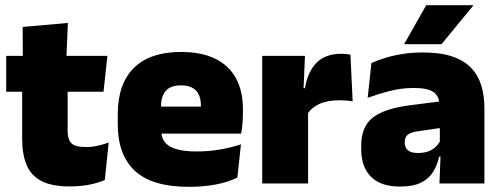

<svg xmlns="http://www.w3.org/2000/svg" viewBox="-20 -708 1930 741"><path d="M249 11.5Q180.5 11.5 140.2 -9.2Q100 -30 82.8 -71Q65.5 -112 65.5 -172V-436H241V-202Q241 -170 255.5 -155.2Q270 -140.5 312.5 -140.5Q335.5 -140.5 358.2 -145.8Q381 -151 399.5 -158L384.5 -13Q358.5 -2 324.5 4.8Q290.5 11.5 249 11.5ZM379.5 -354H4V-492.5H394.5ZM236 -480.5H68L67.5 -604L242 -619.5Z M708.5 13Q567 13 500.8 -48.5Q434.5 -110 434.5 -228.5V-267Q434.5 -384.5 496.8 -446Q559 -507.5 678.5 -507.5Q758 -507.5 811 -481.2Q864 -455 890.8 -405.8Q917.5 -356.5 917.5 -287V-271.5Q917.5 -251.5 915.8 -230.8Q914 -210 910.5 -192.5H752Q754 -223 754.8 -250Q755.5 -277 755.5 -298.5Q755.5 -324.5 747.5 -342.2Q739.5 -360 722.5 -369.2Q705.5 -378.5 678.5 -378.5Q638 -378.5 619.8 -357.5Q601.5 -336.5 601.5 -298V-253.5L602.5 -234.5V-203.5Q602.5 -188 608 -173.5Q613.5 -159 628.2 -147.8Q643 -136.5 670.2 -130Q697.5 -123.5 741 -123.5Q785.5 -123.5 828 -130.8Q870.5 -138 910 -151L896 -22.5Q861.5 -5.5 813.8 3.8Q766 13 708.5 13ZM875 -192.5H528V-296.5H875Z M1166.5 -267.5 1115.5 -367.5H1157Q1167 -430 1201 -465.2Q1235 -500.5 1298.5 -500.5Q1308 -500.5 1316.2 -499.5Q1324.5 -498.5 1332.5 -497L1341 -317Q1331 -319 1317.2 -320Q1303.5 -321 1290.5 -321Q1243.5 -321 1212.5 -306.8Q1181.5 -292.5 1166.5 -267.5ZM1169 0H992V-492.5H1157L1150 -329.5H1169Z M1849.5 0H1676L1681 -126L1677.5 -130.5V-283.5L1676 -301.5Q1676 -336 1653.8 -352.2Q1631.5 -368.5 1578 -368.5Q1529.5 -368.5 1484.8 -357Q1440 -345.5 1399 -330.5L1413.5 -465Q1438.5 -476 1469 -485.2Q1499.5 -494.5 1535.5 -500Q1571.5 -505.5 1612 -505.5Q1680.5 -505.5 1726.2 -489.8Q1772 -474 1799 -445.2Q1826 -416.5 1837.8 -377Q1849.5 -337.5 1849.5 -290ZM1523.5 12Q1449.5 12 1411.8 -25.8Q1374 -63.5 1374 -133V-145.5Q1374 -219.5 1419.2 -254.5Q1464.5 -289.5 1564 -302L1689.5 -318L1700 -217L1593.5 -201.5Q1564.5 -197.5 1553.2 -187.8Q1542 -178 1542 -159V-157Q1542 -139.5 1553.8 -128.5Q1565.5 -117.5 1593 -117.5Q1616 -117.5 1632.8 -123.8Q1649.5 -130 1660.8 -140.5Q1672 -151 1678.5 -163.5L1703.5 -103.5H1675Q1667.5 -70 1651.2 -44Q1635 -18 1604.5 -3Q1574 12 1523.5 12ZM1540.5 -539 1625 -688H1806V-686L1684 -537.5H1540.5Z"/></svg>

Font: Anek Kannada Medium ExtraBold
Style: Regular
Weight: 800
Version: Version 1.003